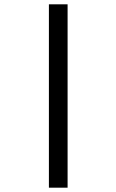

<svg xmlns="http://www.w3.org/2000/svg" viewBox="-20 -720 540 890"><path d="M206.7 150V-700H293.3V150Z"/></svg>

Font: Funnel Sans Light Medium
Style: Regular
Weight: 500
Version: Version 1.000